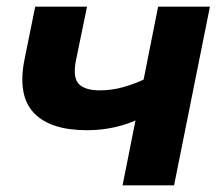

<svg xmlns="http://www.w3.org/2000/svg" viewBox="-20 -558 673 578"><path d="M404 -203Q369 -185 327.5 -175.5Q286 -166 242 -166Q132 -166 82.5 -217.5Q33 -269 53 -375L86 -538H242L208 -373Q199 -323 218 -304.5Q237 -286 280 -286Q317 -286 352 -296Q387 -306 418 -321ZM349 0 456 -538H612L504 0Z"/></svg>

Font: MOST Montserrat
Style: Bold Italic
Weight: 700
Italic angle: -11.3°
Designer: Julieta Ulanovsky
Foundry: Julieta Ulanovsky
Version: Version 8.000;March 11, 2024;FontCreator 15.0.0.2926 64-bit